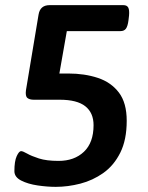

<svg xmlns="http://www.w3.org/2000/svg" viewBox="-20 -720 575 747"><path d="M197 7Q164 7 126.5 1.5Q89 -4 62.5 -17.5Q36 -31 36 -54Q36 -93 45 -112.5Q54 -132 62 -132Q69 -132 85.5 -122.5Q102 -113 131.5 -103.5Q161 -94 208 -94Q269 -94 306.5 -129.5Q344 -165 344 -233Q344 -281 312 -306.5Q280 -332 212 -332H111Q95 -332 86.5 -339Q78 -346 81 -369L130 -663Q136 -700 173 -700H460Q474 -700 479 -690.5Q484 -681 482 -659L480 -642Q477 -618 470 -608.5Q463 -599 449 -599H240L211 -434H246Q309 -434 360.5 -417Q412 -400 442.5 -360Q473 -320 473 -250Q473 -176 448 -126Q423 -76 382 -47Q341 -18 292.5 -5.5Q244 7 197 7Z"/></svg>

Font: Asap SemiBold
Style: Italic
Weight: 600
Italic angle: -6°
Designer: Pablo Cosgaya
Foundry: Omnibus-Type
Version: Version 3.001; ttfautohint (v1.8.3)